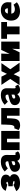

<svg xmlns="http://www.w3.org/2000/svg" viewBox="1985 -2468 492 4508"><g transform="rotate(-90 2231.0 -214.0)"><path d="M396 -129Q396 -63 337 -26.5Q278 10 186 10Q108 10 62.5 -15.5Q17 -41 -3 -78L148 -146Q158 -130 169.5 -125Q181 -120 203 -120Q225 -120 230.5 -122Q236 -124 236 -129Q236 -161 111 -161V-263Q148 -263 172.5 -268Q197 -273 208.5 -280Q220 -287 220 -292Q220 -295 211 -303Q202 -311 186 -311Q176 -311 168.5 -306.5Q161 -302 152 -288L5 -325Q54 -440 214 -440Q291 -440 338 -409.5Q385 -379 385 -322Q385 -261 330 -225Q396 -196 396 -129Z M930 -41Q919 -19 886 -4.5Q853 10 808 10Q732 10 709 -54Q677 -21 647.5 -5.5Q618 10 585 10Q523 10 487 -24Q451 -58 451 -112Q451 -167 488.5 -196Q526 -225 591 -241L698 -267V-279Q697 -304 688.5 -317Q680 -330 650 -330Q620 -330 591 -316Q562 -302 531 -276L458 -349Q552 -440 684 -440Q779 -440 813.5 -399Q848 -358 847 -306L845 -120Q845 -93 864 -93Q880 -93 896 -102ZM698 -124V-137V-189L642 -172Q605 -161 605 -133Q605 -118 614.5 -110Q624 -102 640 -102Q652 -102 665.5 -107.5Q679 -113 698 -124Z M1411 0H1228V-295H1144V0H961V-431H1411Z M1947 0H1767V-296H1709Q1707 -174 1697.5 -113.5Q1688 -53 1651.5 -20.5Q1615 12 1536 12Q1506 12 1478.5 2Q1451 -8 1432 -24L1474 -126Q1479 -125 1485 -123.5Q1491 -122 1497 -122Q1524 -122 1537 -149Q1550 -176 1553.5 -217.5Q1557 -259 1559 -338Q1559 -353 1559.5 -376.5Q1560 -400 1562 -431H1947Z M2496 -41Q2485 -19 2452 -4.5Q2419 10 2374 10Q2298 10 2275 -54Q2243 -21 2213.5 -5.5Q2184 10 2151 10Q2089 10 2053 -24Q2017 -58 2017 -112Q2017 -167 2054.5 -196Q2092 -225 2157 -241L2264 -267V-279Q2263 -304 2254.5 -317Q2246 -330 2216 -330Q2186 -330 2157 -316Q2128 -302 2097 -276L2024 -349Q2118 -440 2250 -440Q2345 -440 2379.5 -399Q2414 -358 2413 -306L2411 -120Q2411 -93 2430 -93Q2446 -93 2462 -102ZM2264 -124V-137V-189L2208 -172Q2171 -161 2171 -133Q2171 -118 2180.5 -110Q2190 -102 2206 -102Q2218 -102 2231.5 -107.5Q2245 -113 2264 -124Z M2632 -220 2492 -427H2685L2751 -297L2814 -427H3003L2859 -219L3013 0H2817L2742 -139L2678 0H2485Z M3508 0H3333L3340 -175L3257 0H3052V-431H3227L3220 -234L3312 -431H3508Z M3969 -295H3864V0H3679V-295H3574V-431H3969Z M4374 -142 4432 -64Q4386 -24 4329 -7Q4272 10 4219 10Q4120 10 4060.5 -44.5Q4001 -99 4001 -198Q4001 -269 4032 -324Q4063 -379 4119 -409.5Q4175 -440 4247 -440Q4333 -440 4383 -396Q4433 -352 4433 -278Q4433 -223 4429 -194H4163Q4177 -111 4268 -111Q4322 -111 4374 -142ZM4166 -276H4291Q4286 -343 4239 -343Q4211 -343 4192.5 -325Q4174 -307 4166 -276Z"/></g></svg>

Font: Ysabeau Heavy
Style: Regular
Weight: 800
Designer: Christian Thalmann (Catharsis Fonts)
Version: Version 0.003